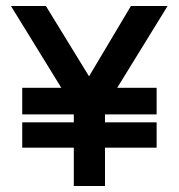

<svg xmlns="http://www.w3.org/2000/svg" viewBox="-20 -620 596 640"><path d="M330 0V-127.8H502.1V-212.3H330V-238.6H502.1V-327.3H370.7L538.7 -600.1H416.5L276.8 -365.6L132.9 -600.1H16.4L184.4 -327.3H54.1V-238.6H226V-212.3H54.1V-127.8H226V0Z"/></svg>

Font: Saysettha
Style: Regular
Weight: 400
Designer: John M. Durdin
Foundry: Lao Script for Windows
Version: Version 2.201